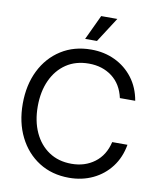

<svg xmlns="http://www.w3.org/2000/svg" viewBox="-100 -1018 923 1108"><g transform="rotate(10 361.0 -463.5)"><path d="M380.4 11.7Q279.8 11.7 204.1 -36.4Q128.4 -84.5 86.2 -169.2Q43.9 -253.9 43.9 -363.3Q43.9 -473.6 85.9 -558.3Q127.9 -643.1 203.9 -691.2Q279.8 -739.3 380.4 -739.3Q456.5 -739.3 519.5 -709.2Q582.5 -679.2 624.8 -623.8Q667 -568.4 680.2 -492.2H590.3Q572.8 -571.8 516.4 -614.5Q460 -657.2 380.4 -657.2Q303.7 -657.2 248 -619.9Q192.4 -582.5 162.1 -516.4Q131.8 -450.2 131.8 -363.3Q131.8 -276.9 162.1 -210.9Q192.4 -145 248 -107.7Q303.7 -70.3 380.4 -70.3Q459 -70.3 515.6 -112.8Q572.3 -155.3 590.8 -234.4H680.2Q667 -158.7 625 -103.5Q583 -48.3 519.8 -18.3Q456.5 11.7 380.4 11.7ZM333.5 -793.9 401.9 -939.5H496.6L402.8 -793.9Z"/></g></svg>

Font: Inter Display
Style: Regular
Weight: 400
Designer: Rasmus Andersson
Foundry: rsms
Version: Version 4.001;git-9221beed3